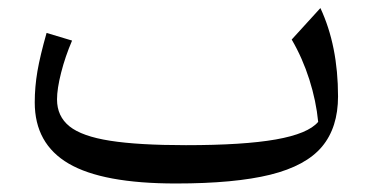

<svg xmlns="http://www.w3.org/2000/svg" viewBox="-20 -440 906 467"><path d="M753.9 -143.6Q749 -194.3 732.4 -246.6Q715.8 -298.8 689.5 -343.8L759.3 -420.4Q802.2 -328.6 802.2 -205.6Q802.2 -129.9 763.2 -83.3Q724.1 -36.6 637.5 -15.1Q550.8 6.3 407.7 6.3Q230 6.3 147.2 -42Q64.5 -90.3 64.5 -190.9Q64.5 -228.5 71 -266.6Q77.6 -304.7 93.3 -359.9L155.3 -341.3Q138.7 -302.7 128.7 -263.4Q118.7 -224.1 118.7 -198.2Q118.7 -157.2 148.9 -132.8Q179.2 -108.4 247.8 -97.7Q316.4 -86.9 432.1 -86.9Q572.3 -86.9 650.9 -100.8Q729.5 -114.7 753.9 -143.6Z"/></svg>

Font: Pinar DS3-Regular
Style: Regular
Weight: 400
Designer: Amin Abedi
Version: Version 2.000